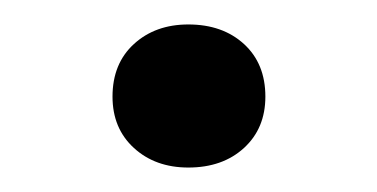

<svg xmlns="http://www.w3.org/2000/svg" viewBox="-20 -409 308 157"><path d="M134 -272Q107 -272 89.5 -288Q72 -304 72 -330Q72 -357 89.5 -373Q107 -389 134 -389Q162 -389 179.5 -373Q197 -357 197 -330Q197 -304 179.5 -288Q162 -272 134 -272Z"/></svg>

Font: Roboto Serif ExtraLight
Style: Regular
Weight: 250
Version: Version 1.007